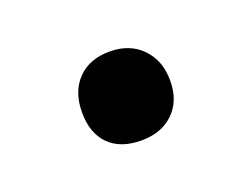

<svg xmlns="http://www.w3.org/2000/svg" viewBox="-40 -429 339 260"><g transform="rotate(-20 130.0 -299.0)"><path d="M67 -298Q67 -328 84 -345.5Q101 -363 130 -363Q159 -363 176.5 -345Q194 -327 194 -298Q194 -269 176.5 -252Q159 -235 130 -235Q100 -235 83.5 -251.5Q67 -268 67 -298Z"/></g></svg>

Font: Domine
Style: Regular
Weight: 400
Designer: Pablo Impallari, Rodrigo Fuenzalida, Brenda Gallo
Foundry: Pablo Impallari, Rodrigo Fuenzalida, Brenda Gallo
Version: Version 2.000